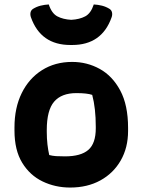

<svg xmlns="http://www.w3.org/2000/svg" viewBox="-20 -830 640 862"><path d="M304 -552Q371 -552 428 -520.5Q485 -489 520 -423.5Q555 -358 555 -256V-242Q555 -167 522 -109.5Q489 -52 430.5 -20Q372 12 295 12Q228 12 171 -15.5Q114 -43 79.5 -99.5Q45 -156 45 -244V-258Q45 -346 77.5 -412Q110 -478 168.5 -515Q227 -552 304 -552ZM323 -412Q256 -412 223 -373.5Q190 -335 190 -246V-239Q190 -208 193 -182Q196 -156 201 -134Q216 -130 232 -129Q248 -128 272 -128Q343 -128 376.5 -157Q410 -186 410 -254V-261Q410 -344 394 -404Q371 -412 323 -412ZM300 -741Q337 -743 362.5 -756.5Q388 -770 401 -810Q420 -809 438 -804.5Q456 -800 472 -790Q481 -784 483 -773.5Q485 -763 481 -752Q437 -628 304 -628H296Q163 -628 119 -752Q115 -763 117 -773.5Q119 -784 128 -790Q144 -800 162 -804.5Q180 -809 199 -810Q212 -770 237.5 -756.5Q263 -743 300 -741Z"/></svg>

Font: Recursive Mn Csl St XBd
Style: Regular
Weight: 800
Monospace: yes
Version: Version 1.079;hotconv 1.0.112;makeotfexe 2.5.65598; ttfautoh